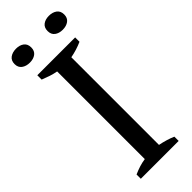

<svg xmlns="http://www.w3.org/2000/svg" viewBox="-268 -843 869 869"><g transform="rotate(-45 166.5 -408.0)"><path d="M287.6 0H45.4V-27.3Q64 -35.6 82.5 -41.5Q101.1 -47.4 121.1 -50.3V-611.3Q102.1 -614.7 83.5 -620.8Q64.9 -627 45.4 -634.8V-662.6H287.6V-634.8Q270.5 -627 250.5 -620.8Q230.5 -614.7 211.9 -611.3V-50.3Q231.9 -46.4 251.5 -40.5Q271 -34.7 287.6 -27.3ZM8.3 -771Q8.3 -793.5 23.7 -804.7Q39.1 -815.9 62.5 -815.9Q85.4 -815.9 100.3 -804.7Q115.2 -793.5 115.2 -771Q115.2 -749 100.3 -737.8Q85.4 -726.6 62.5 -726.6Q39.1 -726.6 23.7 -737.8Q8.3 -749 8.3 -771ZM219.7 -771Q219.7 -793.5 234.6 -804.7Q249.5 -815.9 272.5 -815.9Q295.9 -815.9 311 -804.7Q326.2 -793.5 326.2 -771Q326.2 -749 311 -737.8Q295.9 -726.6 272.5 -726.6Q249.5 -726.6 234.6 -737.8Q219.7 -749 219.7 -771Z"/></g></svg>

Font: PT Astra Serif
Style: Regular
Weight: 400
Designer: A.Korolkova, I. Chaeva
Foundry: ParaType Ltd
Version: Version 1.002